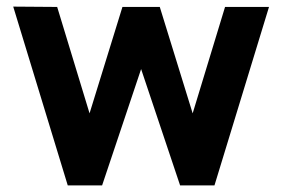

<svg xmlns="http://www.w3.org/2000/svg" viewBox="-20 -561 854 581"><path d="M185 0H289L407 -352L525 0H629L794 -540H661L563 -218L463.5 -540H350.5L251 -218L153 -540L20 -541Z"/></svg>

Font: Eudonet ExtraBold
Style: Regular
Weight: 800
Designer: Mikhail Sharanda
Foundry: Mikhail Sharanda
Version: Version 4.503;Glyphs 3.1.2 (3151)